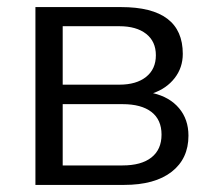

<svg xmlns="http://www.w3.org/2000/svg" viewBox="-20 -522 598 542"><path d="M80 0V-502H322Q496 -502 496 -370Q496 -331 473 -301.5Q450 -272 412 -259Q459 -248 485.5 -216.5Q512 -185 512 -139Q512 -74 464.5 -37Q417 0 330 0ZM157 -283H317Q365 -283 392.5 -305Q420 -327 420 -366Q420 -405 392.5 -426.5Q365 -448 317 -448H157ZM157 -55H326Q379 -55 407.5 -77.5Q436 -100 436 -142Q436 -184 407.5 -206Q379 -228 326 -228H157Z"/></svg>

Font: Mulish
Style: Regular
Weight: 400
Designer: Vernon Adams
Foundry: Vernon Adams
Version: Version 3.603; ttfautohint (v1.8.3)